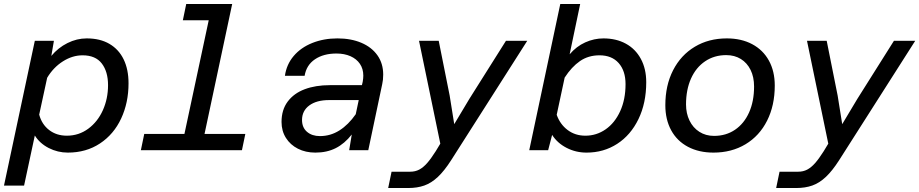

<svg xmlns="http://www.w3.org/2000/svg" viewBox="-44 -755 4620 965"><path d="M602 -336Q602 -239 565 -159.5Q528 -80 458.5 -34Q389 12 297 12Q246 12 201 -11Q156 -34 131 -74L77 178H-24L131 -550H227L214 -474Q248 -515 295 -538.5Q342 -562 392 -562Q459 -562 506 -534.5Q553 -507 577.5 -456.5Q602 -406 602 -336ZM292 -73Q352 -73 399.5 -108Q447 -143 473 -201Q499 -259 499 -327Q499 -395 467.5 -436Q436 -477 371 -477Q320 -477 272 -446.5Q224 -416 193 -364L153 -179Q166 -130 203 -101.5Q240 -73 292 -73Z M681 -82H883L1005 -653H875L892 -735H1123L984 -82H1189L1172 0H664Z M1724 -79Q1688 -33 1643.5 -10.5Q1599 12 1541 12Q1492 12 1453.5 -7.5Q1415 -27 1393 -62Q1371 -97 1371 -142Q1371 -203 1402 -244.5Q1433 -286 1487.5 -306.5Q1542 -327 1614 -327H1775L1779 -344Q1782 -361 1782 -375Q1782 -409 1765 -434Q1748 -459 1717.5 -472.5Q1687 -486 1647 -486Q1582 -486 1539 -457Q1496 -428 1487 -374H1388Q1396 -431 1432 -473.5Q1468 -516 1525.5 -539Q1583 -562 1652 -562Q1720 -562 1772 -540Q1824 -518 1853 -477Q1882 -436 1882 -380Q1882 -353 1877 -332L1807 0H1711ZM1564 -71Q1617 -71 1662 -99.5Q1707 -128 1744 -181L1759 -252H1610Q1547 -252 1510.5 -225Q1474 -198 1474 -152Q1474 -114 1499 -92.5Q1524 -71 1564 -71Z M2239 -131 2315 -258 2499 -550H2606L2223 51Q2189 104 2156.5 134.5Q2124 165 2088.5 177.5Q2053 190 2008 190H1907L1924 108H2018Q2043 108 2063 97.5Q2083 87 2102.5 65Q2122 43 2146 5L2169 -33L2062 -550H2161L2216 -275Z M3204 -342Q3204 -237 3165 -156.5Q3126 -76 3058 -32Q2990 12 2904 12Q2850 12 2803.5 -12Q2757 -36 2731 -77L2711 0H2616L2772 -735H2872L2819 -482Q2853 -522 2897.5 -542Q2942 -562 2989 -562Q3053 -562 3101.5 -535.5Q3150 -509 3177 -459Q3204 -409 3204 -342ZM2898 -73Q2954 -73 3000 -105Q3046 -137 3073 -196Q3100 -255 3100 -332Q3100 -399 3065.5 -438Q3031 -477 2969 -477Q2913 -477 2871 -448Q2829 -419 2794 -365L2754 -178Q2771 -130 2809 -101.5Q2847 -73 2898 -73Z M3300 -226Q3300 -326 3339 -402Q3378 -478 3448 -520Q3518 -562 3609 -562Q3682 -562 3736.5 -533Q3791 -504 3820.5 -450.5Q3850 -397 3850 -325Q3850 -225 3811.5 -148.5Q3773 -72 3703 -30Q3633 12 3542 12Q3469 12 3414 -17Q3359 -46 3329.5 -100Q3300 -154 3300 -226ZM3545 -72Q3605 -72 3650.5 -103Q3696 -134 3721 -190Q3746 -246 3746 -320Q3746 -368 3728.5 -403.5Q3711 -439 3679.5 -458.5Q3648 -478 3606 -478Q3546 -478 3500 -447Q3454 -416 3429 -360Q3404 -304 3404 -230Q3404 -185 3421.5 -149Q3439 -113 3471 -92.5Q3503 -72 3545 -72Z M4189 -131 4265 -258 4449 -550H4556L4173 51Q4139 104 4106.5 134.5Q4074 165 4038.5 177.5Q4003 190 3958 190H3857L3874 108H3968Q3993 108 4013 97.5Q4033 87 4052.5 65Q4072 43 4096 5L4119 -33L4012 -550H4111L4166 -275Z"/></svg>

Font: Azeret Mono
Style: Italic
Weight: 400
Italic angle: -12°
Designer: Martin Vácha
Foundry: Displaay
Version: Version 1.000; Glyphs 3.0.3, build 3074